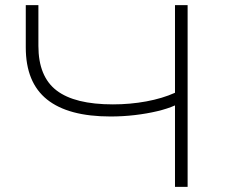

<svg xmlns="http://www.w3.org/2000/svg" viewBox="-20 -725 875 745"><path d="M659 0V-316Q630 -303 590 -293.5Q550 -284 503.5 -278.5Q457 -273 409 -273Q245 -273 162.5 -339Q80 -405 80 -541V-705H129V-547Q129 -428 199.5 -374Q270 -320 418 -320Q485 -320 547.5 -331.5Q610 -343 659 -365V-705H708V0Z"/></svg>

Font: Nunito Sans 10pt Expanded ExtraLight
Style: Regular
Weight: 250
Width: 7
Designer: Vernon Adams
Foundry: Vernon Adams
Version: Version 3.101;gftools[0.9.27]